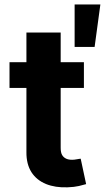

<svg xmlns="http://www.w3.org/2000/svg" viewBox="-20 -820 464 848"><path d="M22 -545.4H350.6V-431.6H22ZM96.7 -147.9V-676.3H248V-167.5Q248 -146 254.4 -135.3Q260.7 -124.5 272.5 -119.1Q282.7 -114.3 298.8 -114.3Q308.1 -114.3 320.3 -116.7Q324.2 -117.2 329.3 -118.2Q334.5 -119.1 336.4 -119.1L360.4 -6.8Q356 -5.4 328.6 1.5Q308.1 6.3 278.3 7.3Q224.1 9.3 183.1 -7.3Q141.6 -24.4 119.1 -59.1Q96.2 -95.2 96.7 -147.9ZM397.9 -612.8H309.6V-800.3H423.3Z"/></svg>

Font: My Font
Style: Bold
Weight: 500
Designer: Rasmus Andersson
Foundry: rsms
Version: Version 0.001